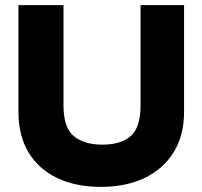

<svg xmlns="http://www.w3.org/2000/svg" viewBox="-20 -720 791 750"><path d="M374 10Q275 10 202.5 -25Q130 -60 91 -125.5Q52 -191 52 -283V-700H228V-308Q228 -222 268 -188.5Q308 -155 380 -155Q452 -155 490.5 -188.5Q529 -222 529 -308V-700H699V-283Q699 -191 658.5 -125.5Q618 -60 545 -25Q472 10 374 10Z"/></svg>

Font: REM
Style: Bold
Weight: 700
Designer: Octavio Pardo
Foundry: Ashler Design
Version: Version 1.005;gftools[0.9.28]